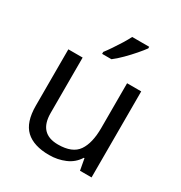

<svg xmlns="http://www.w3.org/2000/svg" viewBox="-180 -896 978 1036"><g transform="rotate(30 309.0 -378.0)"><path d="M79 -185V-536H168V-191Q168 -63 287 -63Q376 -63 410.5 -113Q445 -163 445 -257V-536H533V0H461L448 -71H444Q418 -29 372 -9.5Q326 10 274 10Q177 10 128 -36Q79 -82 79 -185ZM450 -766V-756Q437 -738 412.5 -709.5Q388 -681 359.5 -652.5Q331 -624 307 -606H249V-618Q263 -636 281 -662.5Q299 -689 316 -716.5Q333 -744 344 -766Z"/></g></svg>

Font: BC Sans
Style: Regular
Weight: 400
Designer: Monotype Design Team
Province of B.C.
Foundry: Monotype Imaging Inc.
Version: Version 2.000;GOOG;noto-source:20170915:90ef993387c0